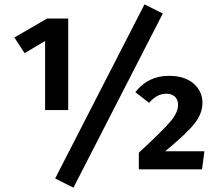

<svg xmlns="http://www.w3.org/2000/svg" viewBox="-20 -777 1000 881"><path d="M755 -429Q828 -429 868.5 -393.5Q909 -358 909 -305Q909 -258 874.5 -212.5Q840 -167 738 -83H918L907 0H617V-76Q729 -180 763 -220.5Q797 -261 797 -296Q797 -320 782.5 -333.5Q768 -347 743 -347Q700 -347 664 -305L601 -354Q659 -429 755 -429ZM293 -272H187V-589L93 -533L46 -605L196 -692H293ZM727 -715 317 84 233 42 643 -757Z"/></svg>

Font: FiraSans
Style: Regular
Weight: 600
Designer: Carrois Corporate & Edenspiekermann AG
Foundry: Carrois Corporate GbR & Edenspiekermann AG
Version: Version 3.106;PS 003.106;hotconv 1.0.70;makeotf.lib2.5.58329